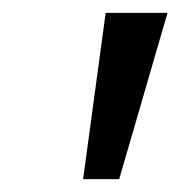

<svg xmlns="http://www.w3.org/2000/svg" viewBox="-20 -734 280 298"><path d="M109 -456 144 -714H240L165 -456Z"/></svg>

Font: Manna Sans
Style: Italic
Weight: 400
Italic angle: -12°
Designer: Monotype Design Team
Foundry: Monotype Imaging Inc.
Version: Version 2.001.1; ttfautohint (v1.8.2)